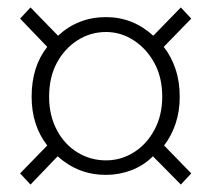

<svg xmlns="http://www.w3.org/2000/svg" viewBox="-20 -622 568 516"><path d="M62 -126 34 -156 107 -231Q65 -285 65 -362Q65 -443 107 -496L34 -572L62 -602L136 -526Q190 -576 265 -576Q337 -576 392 -526L466 -602L494 -572L420 -496Q440 -471 451.5 -437Q463 -403 463 -362Q463 -323 452 -290Q441 -257 421 -231L494 -156L466 -126L391 -202Q366 -177 333 -164.5Q300 -152 265 -152Q190 -152 135 -202ZM265 -191Q305 -191 339.5 -212.5Q374 -234 395 -273Q416 -312 416 -362Q416 -414 395 -452.5Q374 -491 339.5 -513.5Q305 -536 265 -536Q223 -536 188 -513.5Q153 -491 132.5 -452.5Q112 -414 112 -362Q112 -312 132.5 -273Q153 -234 188 -212.5Q223 -191 265 -191Z"/></svg>

Font: Noto Sans HK Thin ExtraLight
Style: Regular
Weight: 250
Version: Version 2.004-H2;hotconv 1.0.118;makeotfexe 2.5.65603